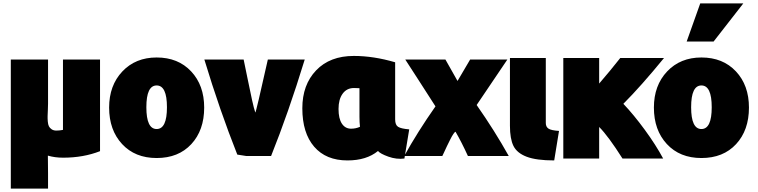

<svg xmlns="http://www.w3.org/2000/svg" viewBox="-20 -894 4416 1119"><path d="M348 25Q300 25 259 13Q260 45 260 115V205H43V-547H260V-290Q260 -277 259 -254.5Q258 -232 257.5 -218Q257 -204 258.5 -186Q260 -168 265 -158Q270 -148 281 -140.5Q292 -133 308 -133Q328 -133 347 -137V-547H563V-13Q466 25 348 25Z M1170 -267Q1170 -135 1095 -54Q1020 27 893 27Q767 27 691.5 -54.5Q616 -136 616 -267Q616 -396 693 -477.5Q770 -559 893 -559Q1018 -559 1094 -478Q1170 -397 1170 -267ZM893 -142Q953 -142 953 -269Q953 -396 893 -396Q833 -396 833 -269Q833 -142 893 -142Z M1468 -238Q1472 -238 1541 -547H1756Q1661 -237 1560 15H1414Q1380 9 1363 7Q1261 -250 1171 -547H1400Q1407 -514 1422.5 -437.5Q1438 -361 1449 -311Q1460 -261 1468 -238Z M2183 -14Q2116 41 2005 41Q1880 41 1811 -39Q1742 -119 1742 -263Q1742 -400 1822.5 -484Q1903 -568 2042 -568Q2157 -568 2283 -531V-198Q2283 -166 2300 -155Q2317 -144 2365 -140L2337 30Q2291 36 2243.5 19Q2196 2 2183 -14ZM2075 -213V-380Q2068 -381 2043 -381Q2001 -381 1977 -348Q1953 -315 1953 -259Q1953 -203 1972.5 -173.5Q1992 -144 2026 -144Q2054 -144 2078 -155Q2075 -180 2075 -213Z M2635 -126Q2631 -126 2622.5 -113.5Q2614 -101 2604 -81Q2594 -61 2585 -42.5Q2576 -24 2568 -6Q2560 12 2558 15H2336Q2414 -126 2518 -274L2419 -428Q2351 -533 2342 -547H2576L2646 -423H2647L2720 -547H2937L2758 -282Q2863 -132 2945 15H2707Q2669 -68 2635 -126Z M3238 -131 3210 41Q3106 41 3049.5 19.5Q2993 -2 2972.5 -43.5Q2952 -85 2952 -161V-556H3161V-177Q3161 -155 3176.5 -144.5Q3192 -134 3238 -131Z M3472 30H3263V-556H3472V-407Q3536 -481 3595 -556H3850Q3716 -392 3613 -289Q3673 -226 3737.5 -138Q3802 -50 3845 30H3608Q3525 -101 3472 -154Z M4345 -267Q4345 -135 4270 -54Q4195 27 4068 27Q3942 27 3866.5 -54.5Q3791 -136 3791 -267Q3791 -396 3868 -477.5Q3945 -559 4068 -559Q4193 -559 4269 -478Q4345 -397 4345 -267ZM4068 -142Q4128 -142 4128 -269Q4128 -396 4068 -396Q4008 -396 4008 -269Q4008 -142 4068 -142ZM4139 -652H3982L4061 -874H4312Z"/></svg>

Font: Repo
Style: ExtraBlack
Weight: 1000
Designer: Stefan Peev
Foundry: Context Ltd
Version: Version 001.000